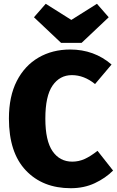

<svg xmlns="http://www.w3.org/2000/svg" viewBox="-20 -974 619 1012"><path d="M353 18Q205 18 116 -76Q27 -170 27 -349Q27 -466 68.5 -547Q110 -628 183 -670.5Q256 -713 350 -713Q476 -713 568 -634L481 -531Q423 -578 359 -578Q295 -578 257 -523Q219 -468 219 -349Q219 -232 257 -177Q295 -122 361 -122Q395 -122 426 -136Q457 -150 494 -179L576 -75Q536 -35 479.5 -8.5Q423 18 353 18ZM410 -748H302L159 -883L221 -954L356 -869L491 -954L553 -883Z"/></svg>

Font: Trujillo ExtraBold
Style: Regular
Weight: 800
Designer: Fira Sans original fonts by bBox Type GmbH, Carrois Corporate GbR, & Edenspiekermann AG / Changes by Cristiano Sobral
Foundry: Fira Sans original fonts by bBox Type GmbH, Carrois Corporate GbR, & Edenspiekermann AG / Changes by Cristiano Sobral
Version: Version 4.301;July 28, 2020;FontCreator 13.0.0.2655 64-bit